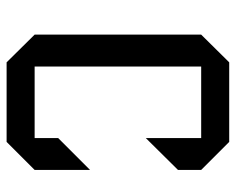

<svg xmlns="http://www.w3.org/2000/svg" viewBox="-88 -644 731 596"><g transform="rotate(90 278.0 -345.5)"><path d="M507 -87 420 0H173L87 -87V-604L173 -691H420L507 -604V-532L408 -432V-604H186V-87H408V-160L507 -259Z"/></g></svg>

Font: Iceberg
Style: Regular
Weight: 400
Designer: Victor Kharyk
Foundry: Cyreal (www.cyreal.org)
Version: Version 1.002